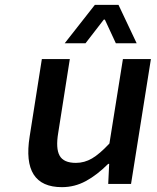

<svg xmlns="http://www.w3.org/2000/svg" viewBox="-20 -751 640 784"><path d="M244.1 -574.2 367.2 -731H463.9L538.1 -574.2H453.1L408.2 -670.9H403.8L329.1 -574.2ZM232.9 13.2Q67.9 13.2 101.1 -193.8L150.9 -509.8H265.1L217.8 -209Q207 -145 223.4 -115.5Q239.7 -85.9 290 -85.9Q324.7 -85.9 355.7 -104Q386.7 -122.1 426.8 -165L481.9 -509.8H596.2L515.1 0H421.9L425.8 -82H421.9Q376 -36.1 330.3 -11.5Q284.7 13.2 232.9 13.2Z"/></svg>

Font: Office Code Pro Medium Italic
Style: Regular
Weight: 500
Italic angle: -9°
Designer: Nathan Rutzky & Paul D. Hunt
Foundry: Adobe Systems Incorporated
Version: Version 1.004;PS 001.004;hotconv 1.0.70;makeotf.lib2.5.58329